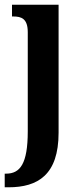

<svg xmlns="http://www.w3.org/2000/svg" viewBox="-34 -556 345 816"><path d="M-14 240H2C127 240 215 187 215 8V-536H17V-486H22C57 -486 84 -477 84 -419V2C84 141 51 182 -8 182H-14Z"/></svg>

Font: Noto Serif Devanagari ExtraCondensed
Style: Bold
Weight: 700
Width: 2
Designer: Universal Thirst, Indian Type Foundry and the Monotype Design Team
Foundry: Monotype Imaging Inc.
Version: Version 2.004